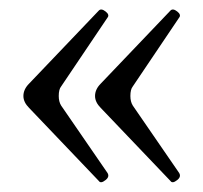

<svg xmlns="http://www.w3.org/2000/svg" viewBox="-20 -413 425 402"><path d="M187 -34 41 -187Q29 -199 29 -212Q29 -226 41 -238L187 -391Q192 -396 201 -389Q210 -382 205 -376L108 -232Q103 -226 103 -212Q103 -200 108 -192L205 -51Q210 -43 201 -36Q191 -28 187 -34ZM337 -34 191 -187Q179 -199 179 -212Q179 -226 191 -238L337 -391Q342 -396 351 -389Q360 -382 355 -376L258 -232Q253 -226 253 -212Q253 -200 258 -192L355 -51Q360 -43 351 -36Q341 -28 337 -34Z"/></svg>

Font: Junicode
Style: Regular
Weight: 400
Designer: Peter S. Baker
Version: Version 2.100; ttfautohint (v1.8.4)